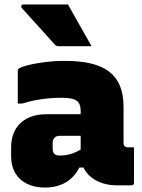

<svg xmlns="http://www.w3.org/2000/svg" viewBox="-20 -834 640 864"><path d="M536 -352Q536 -332 536 -312Q536 -292 536 -271.5Q536 -251 536 -230.5Q536 -210 536 -190Q536 -184 538.5 -179Q541 -174 547 -173Q548 -172 550 -171.5Q552 -171 555 -171Q556 -171 557 -171Q558 -171 560 -171H583Q583 -131 583 -91Q583 -51 583 -11Q583 -6 580 -3Q577 0 572 0Q567 0 544.5 0Q522 0 505 0Q473 0 443.5 -9Q414 -18 391.5 -35.5Q369 -53 356 -79Q343 -105 343 -140Q343 -173 343 -206Q343 -239 343 -272Q343 -283 343 -293Q343 -303 343 -313.5Q343 -324 343 -334Q343 -357 335 -370Q327 -383 308 -388.5Q289 -394 254 -394Q224 -394 194.5 -391Q165 -388 136.5 -382.5Q108 -377 80 -368H60Q60 -405 60 -441.5Q60 -478 60 -514Q60 -518 61 -520.5Q62 -523 63 -524Q70 -531 101.5 -539.5Q133 -548 178.5 -554Q224 -560 272 -560Q341 -560 390.5 -548Q440 -536 472.5 -510.5Q505 -485 520.5 -446Q536 -407 536 -352ZM217 -166Q217 -149 224.5 -141.5Q232 -134 249 -134Q270 -134 289 -138.5Q308 -143 325.5 -151.5Q343 -160 360 -173L369 -80H337Q323 -52 301.5 -32Q280 -12 250 -1Q220 10 182 10Q136 10 101.5 -7Q67 -24 48.5 -55.5Q30 -87 30 -131V-170Q30 -204 40.5 -232Q51 -260 71.5 -279.5Q92 -299 121.5 -309.5Q151 -320 189 -320Q227 -320 262.5 -320Q298 -320 327.5 -320Q357 -320 380 -320Q388 -320 392 -310Q396 -300 397.5 -279Q399 -258 399 -223Q374 -223 349.5 -223Q325 -223 300 -223Q275 -223 251 -223Q242 -223 236 -221Q230 -219 225 -214Q221 -210 219 -204Q217 -198 217 -190ZM286 -814Q304 -782 321.5 -750.5Q339 -719 357 -688Q375 -657 392 -626Q359 -626 320.5 -626Q282 -626 246 -626Q239 -626 234 -628Q229 -630 227 -633Q198 -666 173.5 -692.5Q149 -719 126.5 -744.5Q104 -770 78 -798Q74 -803 76.5 -808.5Q79 -814 85 -814Q119 -814 151.5 -814Q184 -814 217.5 -814Q251 -814 286 -814Z"/></svg>

Font: Recursive Black
Style: Regular
Weight: 900
Version: Version 1.085